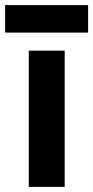

<svg xmlns="http://www.w3.org/2000/svg" viewBox="-63 -734 366 754"><path d="M-43 -606H283V-714H-43ZM50 0H191V-535H50Z"/></svg>

Font: Mona Sans SemiCondensed
Style: Bold
Weight: 700
Width: 4
Designer: Deni Anggara
Foundry: GitHub
Version: Version 2.000